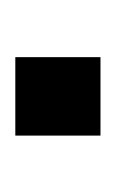

<svg xmlns="http://www.w3.org/2000/svg" viewBox="31 -186 154 257"><g transform="rotate(90 108.5 -57.0)"><path d="M56 0V-114H161V0Z"/></g></svg>

Font: BDO Grotesk
Style: Regular
Weight: 400
Designer: Deni Anggara
Foundry: Lokal Container
Version: Version 2.000